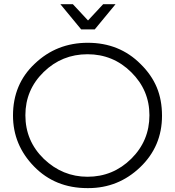

<svg xmlns="http://www.w3.org/2000/svg" viewBox="-20 -914 854 938"><path d="M411.5 5H406.5Q249.5 5 146.5 -100.5Q43.5 -206 43.5 -349.5Q43.5 -503 149.5 -602.5Q256.5 -705 409 -705Q563.5 -705 667 -601Q720 -549 745.8 -487.5Q771.5 -426 771.5 -348.5Q771.5 -199 664.8 -97Q558 5 411.5 5ZM407.5 -50.5Q532 -50.5 621 -138.2Q710 -226 710 -351Q710 -473.5 621.2 -561.2Q532.5 -649 407.5 -649Q282.5 -649 193.2 -562Q104 -475 104 -351Q104 -225.5 194 -138Q285.5 -50.5 407.5 -50.5ZM443 -770.5H376.5L275 -893.5H336L410 -814L484 -893.5H544.5Z"/></svg>

Font: Argentum Novus Light
Style: Regular
Weight: 300
Designer: Julieta Ulanovsky (font) & Cristiano Sobral (main changes)
Foundry: Julieta Ulanovsky (font) & Cristiano Sobral (main changes)
Version: Version 3.00;November 27, 2020;FontCreator 13.0.0.2655 64-bi